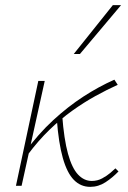

<svg xmlns="http://www.w3.org/2000/svg" viewBox="-20 -723 497 747"><path d="M88 -121 76 -130Q129 -202 186.5 -255Q244 -308 304 -347Q364 -386 425 -413L438 -393Q396 -374 351.5 -349.5Q307 -325 261.5 -292.5Q216 -260 172.5 -218Q129 -176 88 -121ZM42 0 129 -408H154L64 0ZM331 4Q294 4 267.5 -23Q241 -50 224.5 -108Q208 -166 201 -259L222 -274Q229 -181 244.5 -125Q260 -69 283.5 -44Q307 -19 337 -19Q359 -19 377.5 -29Q396 -39 409.5 -50.5Q423 -62 429 -68L441 -56Q418 -32 390.5 -14Q363 4 331 4ZM267 -513 419 -703H451L291 -513Z"/></svg>

Font: Ysabeau Infant Thin
Style: Italic
Weight: 250
Italic angle: -12°
Designer: Christian Thalmann (Catharsis Fonts)
Version: Version 2.001;gftools[0.9.30]; featfreeze: ss01,ss02,lnum